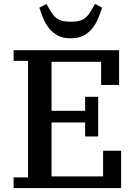

<svg xmlns="http://www.w3.org/2000/svg" viewBox="-20 -952 689 972"><path d="M49 -54H122V-644H49V-698H583V-522H492V-639H241V-391H411V-462H477V-261H411V-332H241V-59H502V-189H593V0H49ZM338 -758Q299 -758 273 -772Q247 -786 229 -808Q211 -830 199.5 -858Q188 -886 179 -913L215 -932L236 -896Q252 -868 273.5 -855Q295 -842 338 -842Q381 -842 402.5 -855Q424 -868 440 -896L461 -932L497 -913Q488 -886 476.5 -858Q465 -830 447 -808Q429 -786 403 -772Q377 -758 338 -758Z"/></svg>

Font: IBM Plex Serif Medm
Style: Regular
Weight: 500
Designer: Mike Abbink, Paul van der Laan, Pieter van Rosmalen
Foundry: Bold Monday
Version: Version 3.001